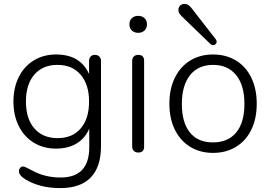

<svg xmlns="http://www.w3.org/2000/svg" viewBox="-20 -776 1383 983"><path d="M393.6 -118.9Q436 -168.9 436 -255.9Q436 -342.8 393.1 -393.3Q350.1 -443.8 274.4 -443.8Q198.7 -443.8 155.8 -394Q112.8 -344.2 112.8 -256.1Q112.8 -168 156 -118.4Q199.2 -68.8 275.1 -68.8Q351.1 -68.8 393.6 -118.9ZM267.1 -497.1Q391.1 -497.1 436 -397V-463.9Q436 -478 444.1 -486.6Q452.1 -495.1 466.1 -495.1Q480 -495.1 488.5 -486.6Q497.1 -478 497.1 -463.9V-27.8Q497.1 78.1 444.6 132.6Q392.1 187 288.8 187Q185.5 187 112.8 144Q76.7 122.1 77.1 101.1Q77.1 89.8 83.5 83Q89.8 76.2 97.7 76.2Q107.4 76.2 146 97.7Q210.4 132.8 290 132.8Q437 132.8 437 -22V-117.2Q416 -68.4 372.6 -41.7Q329.1 -15.1 266.1 -15.1Q203.1 -15.1 153.6 -45.2Q104 -75.2 76.4 -130.1Q48.8 -185.1 48.8 -256.1Q48.8 -327.1 76.4 -382.1Q104 -437 153.6 -467Q203.1 -497.1 267.1 -497.1Z M717.8 -25.9Q718.3 4.9 688 4.9Q674.3 4.9 665.5 -3.2Q656.7 -11.2 656.7 -25.9V-463.9Q656.7 -479.5 665.5 -487.3Q674.3 -495.1 688 -495.1Q718.3 -495.1 717.8 -463.9ZM655 -619.9Q642.6 -631.8 642.6 -651.4Q642.6 -670.9 655 -682.9Q667.5 -694.8 687.5 -694.8Q707.5 -694.8 720 -682.9Q732.4 -670.9 732.4 -651.4Q732.4 -631.8 720 -619.9Q707.5 -607.9 687.5 -607.9Q667.5 -607.9 655 -619.9Z M1189.5 -97.9Q1231.4 -148.9 1231.4 -244.1Q1231.4 -339.4 1189 -391.6Q1146.5 -443.8 1070.8 -443.8Q995.1 -443.8 953.1 -391.4Q911.1 -338.9 911.1 -243.9Q911.1 -148.9 952.1 -97.9Q993.2 -46.9 1070.3 -46.9Q1147.5 -46.9 1189.5 -97.9ZM875.2 -112.1Q847.2 -168.9 847.2 -244.9Q847.2 -320.8 875.2 -377.9Q903.3 -435.1 953.9 -466.1Q1004.4 -497.1 1070.8 -497.1Q1137.2 -497.1 1188.2 -466.1Q1239.3 -435.1 1266.8 -377.9Q1294.4 -320.8 1294.4 -244.9Q1294.4 -168.9 1266.8 -112.1Q1239.3 -55.2 1188.2 -24.2Q1137.2 6.8 1070.8 6.8Q1004.4 6.8 953.9 -24.2Q903.3 -55.2 875.2 -112.1ZM959.5 -735.8 1084.5 -575.2Q1089.4 -568.4 1089.4 -561.8Q1089.4 -555.2 1083.7 -550Q1078.1 -544.9 1070.8 -544.9Q1063.5 -544.9 1057.1 -550.8L910.2 -692.9Q893.1 -709 893.3 -724.1Q893.6 -739.3 902.3 -747.6Q911.1 -755.9 927.2 -755.9Q943.4 -755.9 959.5 -735.8Z"/></svg>

Font: Nunito-Light
Style: Regular
Weight: 300
Designer: Vernon Adams
Foundry: newtypography
Version: Version 3.000